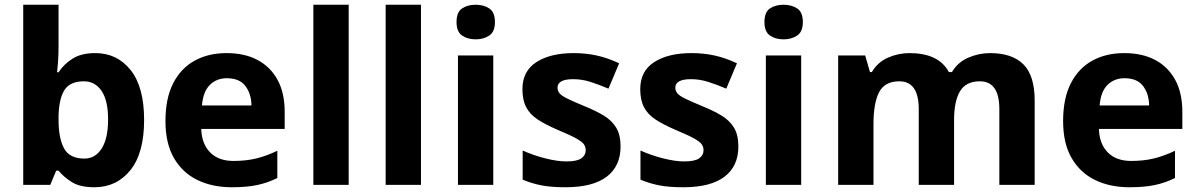

<svg xmlns="http://www.w3.org/2000/svg" viewBox="-20 -780 5051 810"><path d="M227 -583Q227 -552 225 -522Q223 -492 221 -475H227Q249 -509 286 -532.5Q323 -556 382 -556Q474 -556 531 -484.5Q588 -413 588 -274Q588 -134 530 -62Q472 10 378 10Q318 10 283.5 -11.5Q249 -33 227 -60H217L192 0H78V-760H227ZM334 -437Q276 -437 252.5 -401Q229 -365 227 -291V-275Q227 -196 250.5 -153.5Q274 -111 336 -111Q382 -111 409 -153.5Q436 -196 436 -276Q436 -356 408.5 -396.5Q381 -437 334 -437Z M936 -556Q1012 -556 1066.5 -527Q1121 -498 1151 -443Q1181 -388 1181 -308V-236H829Q831 -173 866.5 -137Q902 -101 965 -101Q1018 -101 1061 -111.5Q1104 -122 1150 -144V-29Q1110 -9 1065.5 0.5Q1021 10 958 10Q876 10 813 -20.5Q750 -51 714 -113Q678 -175 678 -269Q678 -365 710.5 -428.5Q743 -492 801 -524Q859 -556 936 -556ZM937 -450Q894 -450 865.5 -422Q837 -394 832 -335H1041Q1040 -385 1015 -417.5Q990 -450 937 -450Z M1451 0H1302V-760H1451Z M1756 0H1607V-760H1756Z M2061 -546V0H1912V-546ZM1987 -760Q2020 -760 2044 -744.5Q2068 -729 2068 -686.8Q2068 -646 2044 -630Q2020 -614 1987 -614Q1952.7 -614 1929.4 -630Q1906 -646 1906 -686.8Q1906 -729 1929.4 -744.5Q1952.7 -760 1987 -760Z M2598 -162Q2598 -79 2539.5 -34.5Q2481 10 2365 10Q2308 10 2267 2.5Q2226 -5 2185 -22V-145Q2229 -125 2280 -112Q2331 -99 2370 -99Q2414 -99 2432.5 -112Q2451 -125 2451 -146Q2451 -160 2443.5 -171Q2436 -182 2411 -196Q2386 -210 2333 -232Q2282 -254 2249 -275.5Q2216 -297 2200 -327.5Q2184 -358 2184 -404Q2184 -480 2243 -518Q2302 -556 2400 -556Q2451 -556 2497 -546Q2543 -536 2592 -513L2547 -406Q2507 -423 2471 -434.5Q2435 -446 2398 -446Q2365 -446 2348.5 -437Q2332 -428 2332 -410Q2332 -397 2340.5 -386.5Q2349 -376 2373.5 -364Q2398 -352 2446 -332Q2493 -313 2527 -292.5Q2561 -272 2579.5 -241.5Q2598 -211 2598 -162Z M3095 -162Q3095 -79 3036.5 -34.5Q2978 10 2862 10Q2805 10 2764 2.5Q2723 -5 2682 -22V-145Q2726 -125 2777 -112Q2828 -99 2867 -99Q2911 -99 2929.5 -112Q2948 -125 2948 -146Q2948 -160 2940.5 -171Q2933 -182 2908 -196Q2883 -210 2830 -232Q2779 -254 2746 -275.5Q2713 -297 2697 -327.5Q2681 -358 2681 -404Q2681 -480 2740 -518Q2799 -556 2897 -556Q2948 -556 2994 -546Q3040 -536 3089 -513L3044 -406Q3004 -423 2968 -434.5Q2932 -446 2895 -446Q2862 -446 2845.5 -437Q2829 -428 2829 -410Q2829 -397 2837.5 -386.5Q2846 -376 2870.5 -364Q2895 -352 2943 -332Q2990 -313 3024 -292.5Q3058 -272 3076.5 -241.5Q3095 -211 3095 -162Z M3360 -546V0H3211V-546ZM3286 -760Q3319 -760 3343 -744.5Q3367 -729 3367 -686.8Q3367 -646 3343 -630Q3319 -614 3286 -614Q3251.7 -614 3228.4 -630Q3205 -646 3205 -686.8Q3205 -729 3228.4 -744.5Q3251.7 -760 3286 -760Z M4157 -556Q4250 -556 4297.5 -508.5Q4345 -461 4345 -356V0H4196V-319.4Q4196 -437 4113.8 -437Q4055 -437 4030 -395Q4005 -353 4005 -273.5V0H3856V-319.4Q3856 -437 3774 -437Q3712.3 -437 3688.6 -390.7Q3665 -344.4 3665 -257.4V0H3516V-546H3630L3650.2 -476H3658Q3683 -518 3726.5 -537Q3770 -556 3816.7 -556Q3877 -556 3919 -536.5Q3961 -517 3983 -476H3996Q4021 -518 4065.5 -537Q4110 -556 4157 -556Z M4723 -556Q4799 -556 4853.5 -527Q4908 -498 4938 -443Q4968 -388 4968 -308V-236H4616Q4618 -173 4653.5 -137Q4689 -101 4752 -101Q4805 -101 4848 -111.5Q4891 -122 4937 -144V-29Q4897 -9 4852.5 0.5Q4808 10 4745 10Q4663 10 4600 -20.5Q4537 -51 4501 -113Q4465 -175 4465 -269Q4465 -365 4497.5 -428.5Q4530 -492 4588 -524Q4646 -556 4723 -556ZM4724 -450Q4681 -450 4652.5 -422Q4624 -394 4619 -335H4828Q4827 -385 4802 -417.5Q4777 -450 4724 -450Z"/></svg>

Font: Noto Sans Tangsa
Style: Regular
Weight: 400
Designer: David Williams
Foundry: Google LLC
Version: Version 1.504